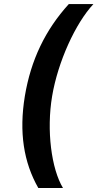

<svg xmlns="http://www.w3.org/2000/svg" viewBox="-20 -768 478 942"><path d="M101.9 -296.5C72.8 -119.3 95.9 28.1 168 154.5H289.1C232.2 60.7 207.4 -128.2 235.8 -296.5C264.2 -465.2 350.5 -654.1 438.2 -747.9H317.5C202.4 -621.4 131.4 -473.7 101.9 -296.5Z"/></svg>

Font: Margiela Sans Semi Bold
Style: Italic
Weight: 600
Italic angle: -9.39999°
Designer: Stefan Endress, Andreas Faust
Version: Version 1.100;FEAKit 1.0